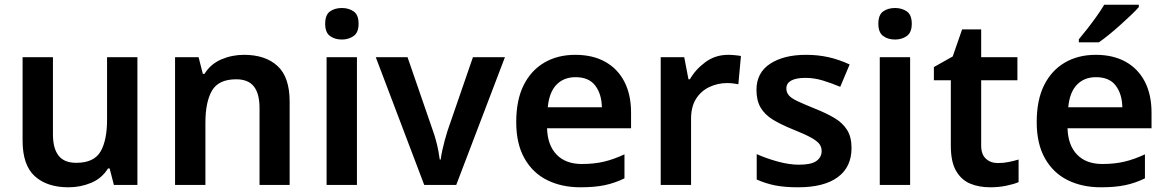

<svg xmlns="http://www.w3.org/2000/svg" viewBox="-20 -786 4960 816"><path d="M564 -543V0H464L446 -70H439Q413 -28 367.5 -9Q322 10 271 10Q180 10 128 -37Q76 -84 76 -188V-543H205V-215Q205 -155 229 -124.5Q253 -94 304 -94Q379 -94 407 -141.5Q435 -189 435 -278V-543Z M1017 -553Q1108 -553 1159.5 -505.5Q1211 -458 1211 -354V0H1083V-327Q1083 -388 1059 -418.5Q1035 -449 984 -449Q909 -449 881 -401Q853 -353 853 -264V0H724V-543H824L842 -472H849Q875 -514 920.5 -533.5Q966 -553 1017 -553Z M1497 -543V0H1368V-543ZM1433 -752Q1462 -752 1483 -737.5Q1504 -723 1504 -685Q1504 -648 1483 -633Q1462 -618 1433 -618Q1403 -618 1382.5 -633Q1362 -648 1362 -685Q1362 -723 1382.5 -737.5Q1403 -752 1433 -752Z M1783 0 1577 -543H1712L1820 -230Q1827 -211 1833 -188.5Q1839 -166 1843 -145Q1847 -124 1849 -108H1853Q1855 -125 1859.5 -146Q1864 -167 1870 -189Q1876 -211 1882 -230L1990 -543H2126L1919 0Z M2425 -553Q2499 -553 2552 -523.5Q2605 -494 2633.5 -439Q2662 -384 2662 -307V-241H2305Q2307 -169 2345.5 -129Q2384 -89 2453 -89Q2505 -89 2547 -99Q2589 -109 2634 -130V-28Q2593 -8 2550 1Q2507 10 2447 10Q2367 10 2305.5 -20.5Q2244 -51 2209 -113Q2174 -175 2174 -267Q2174 -361 2205.5 -424Q2237 -487 2293.5 -520Q2350 -553 2425 -553ZM2426 -458Q2376 -458 2345 -426Q2314 -394 2308 -330H2538Q2537 -386 2510 -422Q2483 -458 2426 -458Z M3075 -553Q3087 -553 3103 -551.5Q3119 -550 3129 -548L3118 -428Q3109 -430 3095 -431.5Q3081 -433 3070 -433Q3031 -433 2995.5 -416.5Q2960 -400 2938.5 -366.5Q2917 -333 2917 -281V0H2788V-543H2888L2906 -449H2912Q2936 -491 2978 -522Q3020 -553 3075 -553Z M3599 -157Q3599 -76 3540.5 -33Q3482 10 3372 10Q3315 10 3274.5 2Q3234 -6 3196 -23V-131Q3236 -113 3285 -99.5Q3334 -86 3376 -86Q3428 -86 3450 -102Q3472 -118 3472 -144Q3472 -160 3463.5 -172.5Q3455 -185 3429 -200Q3403 -215 3350 -236Q3298 -257 3264 -278Q3230 -299 3212.5 -329Q3195 -359 3195 -404Q3195 -477 3253 -515Q3311 -553 3406 -553Q3456 -553 3501 -543Q3546 -533 3591 -512L3551 -417Q3513 -433 3476.5 -444Q3440 -455 3403 -455Q3363 -455 3342.5 -443.5Q3322 -432 3322 -410Q3322 -394 3332 -381.5Q3342 -369 3368.5 -356.5Q3395 -344 3444 -324Q3492 -305 3526.5 -284.5Q3561 -264 3580 -234Q3599 -204 3599 -157Z M3848 -543V0H3719V-543ZM3784 -752Q3813 -752 3834 -737.5Q3855 -723 3855 -685Q3855 -648 3834 -633Q3813 -618 3784 -618Q3754 -618 3733.5 -633Q3713 -648 3713 -685Q3713 -723 3733.5 -737.5Q3754 -752 3784 -752Z M4221 -93Q4245 -93 4267 -97.5Q4289 -102 4309 -108V-12Q4288 -3 4256 3.5Q4224 10 4188 10Q4141 10 4103.5 -5.5Q4066 -21 4043.5 -59.5Q4021 -98 4021 -166V-445H3949V-501L4029 -546L4069 -661H4150V-543H4304V-445H4150V-167Q4150 -130 4170 -111.5Q4190 -93 4221 -93Z M4637 -553Q4711 -553 4764 -523.5Q4817 -494 4845.5 -439Q4874 -384 4874 -307V-241H4517Q4519 -169 4557.5 -129Q4596 -89 4665 -89Q4717 -89 4759 -99Q4801 -109 4846 -130V-28Q4805 -8 4762 1Q4719 10 4659 10Q4579 10 4517.5 -20.5Q4456 -51 4421 -113Q4386 -175 4386 -267Q4386 -361 4417.5 -424Q4449 -487 4505.5 -520Q4562 -553 4637 -553ZM4638 -458Q4588 -458 4557 -426Q4526 -394 4520 -330H4750Q4749 -386 4722 -422Q4695 -458 4638 -458ZM4820 -756Q4808 -742 4787 -722Q4766 -702 4741.5 -680Q4717 -658 4693 -638.5Q4669 -619 4650 -606H4565V-619Q4581 -638 4601 -663.5Q4621 -689 4640.5 -716.5Q4660 -744 4673 -766H4820Z"/></svg>

Font: Noto Sans Sora Sompeng SemiBold
Style: Regular
Weight: 600
Version: Version 2.101